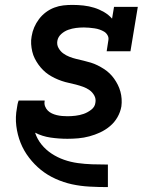

<svg xmlns="http://www.w3.org/2000/svg" viewBox="-20 -558 640 783"><path d="M419 205Q382 205 345 203Q308 201 273.5 193.5Q239 186 206 171Q173 156 146.5 134.5Q120 113 98.5 85Q77 57 64 24.5Q51 -8 46.5 -44.5Q42 -81 49 -117Q50 -125 51.5 -132.5Q53 -140 56 -148H162Q162 -147 162 -146.5Q162 -146 162 -145Q160 -134 164 -124Q168 -114 175 -107Q182 -100 191.5 -95.5Q201 -91 211.5 -88.5Q222 -86 233 -85Q244 -84 255 -84Q271 -84 288 -86Q305 -88 321 -93.5Q337 -99 352 -110.5Q367 -122 369 -139Q372 -155 364.5 -168.5Q357 -182 345 -190.5Q333 -199 319 -204Q305 -209 290 -213Q275 -217 260.5 -220Q246 -223 231.5 -228Q217 -233 203.5 -239.5Q190 -246 178 -254Q166 -262 155.5 -272.5Q145 -283 136.5 -295Q128 -307 121.5 -320Q115 -333 111.5 -348Q108 -363 107 -378.5Q106 -394 109 -410Q112 -429 119.5 -446.5Q127 -464 139 -480Q151 -496 167 -508Q183 -520 201.5 -527Q220 -534 238.5 -536Q257 -538 275 -538Q298 -538 320.5 -535.5Q343 -533 364 -526.5Q385 -520 404 -509Q423 -498 437 -482L445 -530H542L512 -349H415L422 -394Q424 -405 418.5 -414.5Q413 -424 404.5 -429Q396 -434 386 -437.5Q376 -441 365 -442.5Q354 -444 343.5 -445Q333 -446 322 -446Q306 -446 290 -444Q274 -442 258.5 -436.5Q243 -431 230 -419.5Q217 -408 214 -392Q211 -376 218.5 -362.5Q226 -349 237.5 -340.5Q249 -332 263 -326.5Q277 -321 291.5 -317.5Q306 -314 321 -310.5Q336 -307 350.5 -302.5Q365 -298 378 -291.5Q391 -285 403.5 -277Q416 -269 426.5 -259Q437 -249 445.5 -237Q454 -225 460.5 -212Q467 -199 471 -184.5Q475 -170 476 -154.5Q477 -139 475 -124Q471 -101 459 -80Q447 -59 428.5 -43.5Q410 -28 388.5 -18Q367 -8 344.5 -2Q322 4 299.5 6Q277 8 255 8Q220 8 186 3Q152 -2 123 -17Q132 10 149.5 31.5Q167 53 190.5 68.5Q214 84 241 93.5Q268 103 297 107Q326 111 356 112Q386 113 415 113H417Q417 113 417 113Q417 113 417 113H419Q419 113 419 113Q419 113 419 113H420V205Z"/></svg>

Font: Iosevka Slab SmBdExObl
Style: Regular
Weight: 600
Width: 7
Italic angle: -9°
Monospace: yes
Designer: Belleve Invis
Foundry: Belleve Invis
Version: Version 11.1.0; ttfautohint (v1.8.3)